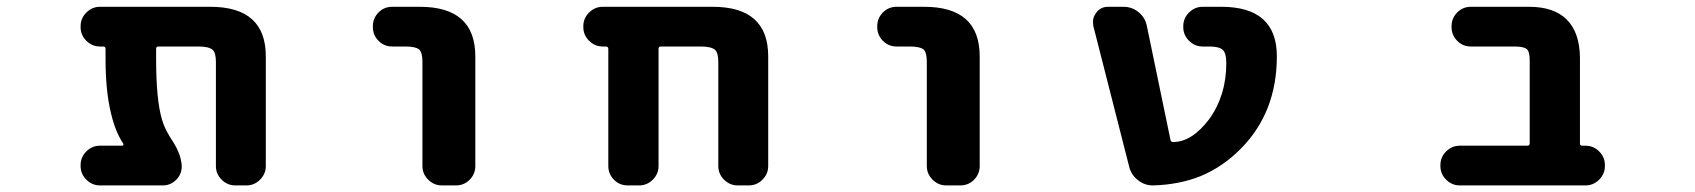

<svg xmlns="http://www.w3.org/2000/svg" viewBox="-20 -569 5040 571"><path d="M679.7 -17.6Q656.2 -17.6 639.2 -34.7Q622.1 -51.8 622.1 -75.2V-384.8Q622.1 -412.1 612.3 -420.9Q600.6 -430.7 571.3 -430.7H451.2Q444.3 -430.7 444.3 -423.8V-393.6Q444.3 -271.5 461.9 -212.9Q469.7 -187.5 481.4 -168.9Q481.4 -168 486.8 -159.7Q492.2 -151.4 493.7 -148.9Q495.1 -146.5 499.5 -139.2Q503.9 -131.8 505.4 -128.4Q506.8 -125 509.8 -118.7Q512.7 -112.3 514.2 -107.9Q515.6 -103.5 517.1 -97.2Q518.6 -90.8 519.5 -85.4Q520.5 -80.1 520.5 -74.2Q520.5 -50.8 503.9 -34.2Q487.3 -17.6 463.9 -17.6H277.3Q253.9 -17.6 236.8 -34.7Q219.7 -51.8 219.7 -75.2V-78.1Q219.7 -101.6 236.8 -118.7Q253.9 -135.7 277.3 -135.7H343.8Q345.7 -135.7 346.7 -137.7Q347.7 -139.6 346.7 -141.6Q323.2 -176.8 310.5 -230.5Q293.9 -296.9 293.9 -393.6V-423.8Q293.9 -430.7 287.1 -430.7H277.3Q253.9 -430.7 236.8 -447.8Q219.7 -464.8 219.7 -488.3V-491.2Q219.7 -514.6 236.8 -531.7Q253.9 -548.8 277.3 -548.8H605.5Q770.5 -548.8 770.5 -401.4V-75.2Q770.5 -51.8 753.4 -34.7Q736.3 -17.6 712.9 -17.6Z M1293.9 -17.6Q1270.5 -17.6 1253.4 -34.7Q1236.3 -51.8 1236.3 -75.2V-384.8Q1236.3 -413.1 1226.6 -421.9Q1215.8 -430.7 1185.5 -430.7H1146.5Q1122.1 -430.7 1105.5 -447.8Q1088.9 -464.8 1088.9 -488.3V-491.2Q1088.9 -514.6 1105.5 -531.7Q1122.1 -548.8 1146.5 -548.8H1228.5Q1393.6 -548.8 1393.6 -401.4V-75.2Q1393.6 -51.8 1377 -34.7Q1360.4 -17.6 1335.9 -17.6Z M2173.8 -17.6Q2150.4 -17.6 2133.3 -34.7Q2116.2 -51.8 2116.2 -75.2V-384.8Q2116.2 -412.1 2106.4 -420.9Q2094.7 -430.7 2064.5 -430.7H1945.3Q1938.5 -430.7 1938.5 -423.8V-75.2Q1938.5 -51.8 1921.4 -34.7Q1904.3 -17.6 1880.9 -17.6H1846.7Q1822.3 -17.6 1805.7 -34.7Q1789.1 -51.8 1789.1 -75.2V-423.8Q1789.1 -430.7 1781.2 -430.7H1772.5Q1749 -430.7 1731.9 -447.8Q1714.8 -464.8 1714.8 -488.3V-491.2Q1714.8 -514.6 1731.9 -531.7Q1749 -548.8 1772.5 -548.8H2099.6Q2264.6 -548.8 2264.6 -401.4V-75.2Q2264.6 -51.8 2247.6 -34.7Q2230.5 -17.6 2207 -17.6Z M2793.9 -17.6Q2770.5 -17.6 2753.4 -34.7Q2736.3 -51.8 2736.3 -75.2V-384.8Q2736.3 -413.1 2726.6 -421.9Q2715.8 -430.7 2685.5 -430.7H2646.5Q2622.1 -430.7 2605.5 -447.8Q2588.9 -464.8 2588.9 -488.3V-491.2Q2588.9 -514.6 2605.5 -531.7Q2622.1 -548.8 2646.5 -548.8H2728.5Q2893.6 -548.8 2893.6 -401.4V-75.2Q2893.6 -51.8 2877 -34.7Q2860.4 -17.6 2835.9 -17.6Z M3409.2 -17.6Q3409.2 -17.6 3408.2 -17.6Q3383.8 -17.6 3364.3 -33.2Q3343.8 -48.8 3337.9 -74.2L3231.4 -492.2Q3230.5 -499 3230.5 -504.9Q3230.5 -518.6 3240.2 -531.2Q3252.9 -548.8 3275.4 -548.8H3321.3Q3346.7 -548.8 3366.2 -532.7Q3385.7 -516.6 3390.6 -492.2L3460.9 -153.3Q3461.9 -146.5 3469.7 -146.5Q3525.4 -147.5 3576.2 -214.8Q3627 -285.2 3627 -381.8Q3627 -411.1 3616.2 -420.9Q3605.5 -430.7 3576.2 -430.7H3556.6Q3533.2 -430.7 3516.1 -447.8Q3499 -464.8 3499 -488.3V-491.2Q3499 -514.6 3516.1 -531.7Q3533.2 -548.8 3556.6 -548.8H3612.3Q3777.3 -548.8 3777.3 -401.4Q3777.3 -318.4 3750.5 -249.5Q3723.6 -180.7 3669.9 -126.5Q3616.2 -72.3 3549.8 -44.9Q3485.4 -19.5 3409.2 -17.6Z M4321.3 -17.6Q4297.9 -17.6 4280.8 -34.7Q4263.7 -51.8 4263.7 -75.2V-78.1Q4263.7 -101.6 4280.8 -118.7Q4297.9 -135.7 4321.3 -135.7H4521.5Q4529.3 -135.7 4529.3 -142.6V-388.7Q4529.3 -416 4520.5 -422.9Q4511.7 -430.7 4483.4 -430.7H4354.5Q4330.1 -430.7 4313.5 -447.8Q4296.9 -464.8 4296.9 -488.3V-491.2Q4296.9 -514.6 4313.5 -531.7Q4330.1 -548.8 4354.5 -548.8H4527.3Q4601.6 -548.8 4639.6 -510.7Q4677.7 -472.7 4678.7 -398.4V-142.6Q4678.7 -135.7 4685.5 -135.7H4695.3Q4718.8 -135.7 4735.8 -118.7Q4752.9 -101.6 4752.9 -78.1V-75.2Q4752.9 -51.8 4735.8 -34.7Q4718.8 -17.6 4695.3 -17.6Z"/></svg>

Font: Rounded Mgen+ 1m bold
Style: Bold
Weight: 700
Designer: [Source Han Sans]
Ryoko NISHIZUKA  (kana & ideographs); Paul D. Hunt (Latin, Greek & Cyrillic); Wenlong ZHANG  (bopomofo
Version: Version 1.059.20150602